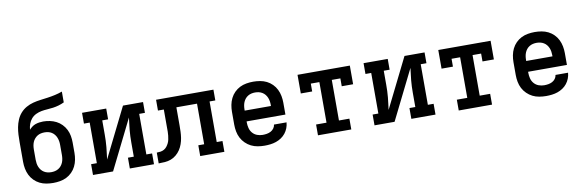

<svg xmlns="http://www.w3.org/2000/svg" viewBox="-51 -1169 4902 1612"><g transform="rotate(-10 2400.0 -363.5)"><path d="M300 8Q271 8 241.5 3Q212 -2 186 -15Q160 -28 139 -49Q118 -70 105 -96.5Q92 -123 86.5 -152Q81 -181 81 -210V-297Q81 -304 81 -311.5Q81 -319 81 -327V-347Q81 -354 81 -361.5Q81 -369 81 -377Q81 -409 82.5 -441Q84 -473 90 -504.5Q96 -536 108.5 -566Q121 -596 142.5 -620.5Q164 -645 192.5 -661Q221 -677 252 -685Q283 -693 315 -697Q347 -701 379 -705.5Q411 -710 442.5 -717Q474 -724 504 -735V-643Q481 -632 457 -625Q433 -618 408 -614.5Q383 -611 357.5 -609.5Q332 -608 307.5 -603.5Q283 -599 260 -588Q237 -577 220.5 -558Q204 -539 195.5 -515Q187 -491 185 -466Q196 -478 209.5 -488.5Q223 -499 239 -504.5Q255 -510 272 -512.5Q289 -515 305 -515Q334 -515 362.5 -509Q391 -503 416.5 -490Q442 -477 462.5 -456Q483 -435 496 -409Q509 -383 514 -354.5Q519 -326 519 -297V-210Q519 -181 513.5 -152Q508 -123 495 -96.5Q482 -70 461 -49Q440 -28 414 -15Q388 -2 358.5 3Q329 8 300 8ZM300 -84Q316 -84 331.5 -87.5Q347 -91 361 -99.5Q375 -108 385 -120.5Q395 -133 401 -147.5Q407 -162 409.5 -178Q412 -194 412 -210V-297Q412 -313 409.5 -328.5Q407 -344 401 -359Q395 -374 385 -386.5Q375 -399 361.5 -407.5Q348 -416 332.5 -419.5Q317 -423 301 -423Q285 -423 269 -419.5Q253 -416 239.5 -407.5Q226 -399 215.5 -386.5Q205 -374 199 -359.5Q193 -345 190.5 -329Q188 -313 188 -297V-210Q188 -194 190.5 -178Q193 -162 199 -147.5Q205 -133 215 -120.5Q225 -108 239 -99.5Q253 -91 268.5 -87.5Q284 -84 300 -84Z M640 0V-92H689V-438H640V-530H846V-438H796V-318Q796 -291 795 -264.5Q794 -238 791.5 -212Q789 -186 785.5 -159.5Q782 -133 779 -107L989 -530H1160V-438H1111V-92H1160V0H954V-92H1004V-212Q1004 -239 1005 -265.5Q1006 -292 1008.5 -318Q1011 -344 1014.5 -370.5Q1018 -397 1021 -423L811 0Z M1200 0V-92Q1216 -92 1232.5 -94.5Q1249 -97 1263 -105Q1277 -113 1287 -126Q1297 -139 1304 -153.5Q1311 -168 1314 -184Q1317 -200 1319 -216Q1321 -232 1321 -248.5Q1321 -265 1321 -281Q1321 -281 1321 -281Q1321 -281 1321 -281V-283Q1321 -283 1321 -283Q1321 -283 1321 -283V-438H1271V-530H1760V-438H1711V-92H1760V0H1554V-92H1604V-438H1428V-283Q1428 -257 1427 -230.5Q1426 -204 1422 -178Q1418 -152 1409 -126.5Q1400 -101 1385.5 -79Q1371 -57 1350 -39.5Q1329 -22 1304.5 -13Q1280 -4 1253.5 -2Q1227 0 1200 0Z M2102 8Q2073 8 2043.5 3Q2014 -2 1988 -15Q1962 -28 1940.5 -49Q1919 -70 1905.5 -96Q1892 -122 1886.5 -151.5Q1881 -181 1881 -210V-320Q1881 -349 1886.5 -378Q1892 -407 1905 -433.5Q1918 -460 1939 -481Q1960 -502 1986 -515Q2012 -528 2041.5 -533Q2071 -538 2100 -538Q2129 -538 2158.5 -533Q2188 -528 2214 -515Q2240 -502 2261 -481Q2282 -460 2295 -433.5Q2308 -407 2313.5 -378Q2319 -349 2319 -320V-219H1988V-210Q1988 -186 1994 -162Q2000 -138 2016 -119.5Q2032 -101 2055 -92.5Q2078 -84 2102 -84Q2120 -84 2137.5 -87Q2155 -90 2170.5 -98Q2186 -106 2197 -120.5Q2208 -135 2210 -153H2317Q2315 -128 2306 -104.5Q2297 -81 2281.5 -61.5Q2266 -42 2245 -28Q2224 -14 2200.5 -6Q2177 2 2152 5Q2127 8 2102 8ZM2212 -311V-320Q2212 -336 2209.5 -352Q2207 -368 2201 -382.5Q2195 -397 2185 -409.5Q2175 -422 2161 -430.5Q2147 -439 2131.5 -442.5Q2116 -446 2100 -446Q2084 -446 2068.5 -442.5Q2053 -439 2039 -430.5Q2025 -422 2015 -409.5Q2005 -397 1999 -382.5Q1993 -368 1990.5 -352Q1988 -336 1988 -320V-311Z M2558 0V-92H2647V-438H2574V-371H2477V-530H2923V-371H2826V-438H2753V-92H2842V0Z M3040 0V-92H3089V-438H3040V-530H3246V-438H3196V-318Q3196 -291 3195 -264.5Q3194 -238 3191.5 -212Q3189 -186 3185.5 -159.5Q3182 -133 3179 -107L3389 -530H3560V-438H3511V-92H3560V0H3354V-92H3404V-212Q3404 -239 3405 -265.5Q3406 -292 3408.5 -318Q3411 -344 3414.5 -370.5Q3418 -397 3421 -423L3211 0Z M3758 0V-92H3847V-438H3774V-371H3677V-530H4123V-371H4026V-438H3953V-92H4042V0Z M4502 8Q4473 8 4443.5 3Q4414 -2 4388 -15Q4362 -28 4340.5 -49Q4319 -70 4305.5 -96Q4292 -122 4286.5 -151.5Q4281 -181 4281 -210V-320Q4281 -349 4286.5 -378Q4292 -407 4305 -433.5Q4318 -460 4339 -481Q4360 -502 4386 -515Q4412 -528 4441.5 -533Q4471 -538 4500 -538Q4529 -538 4558.5 -533Q4588 -528 4614 -515Q4640 -502 4661 -481Q4682 -460 4695 -433.5Q4708 -407 4713.5 -378Q4719 -349 4719 -320V-219H4388V-210Q4388 -186 4394 -162Q4400 -138 4416 -119.5Q4432 -101 4455 -92.5Q4478 -84 4502 -84Q4520 -84 4537.5 -87Q4555 -90 4570.5 -98Q4586 -106 4597 -120.5Q4608 -135 4610 -153H4717Q4715 -128 4706 -104.5Q4697 -81 4681.5 -61.5Q4666 -42 4645 -28Q4624 -14 4600.5 -6Q4577 2 4552 5Q4527 8 4502 8ZM4612 -311V-320Q4612 -336 4609.5 -352Q4607 -368 4601 -382.5Q4595 -397 4585 -409.5Q4575 -422 4561 -430.5Q4547 -439 4531.5 -442.5Q4516 -446 4500 -446Q4484 -446 4468.5 -442.5Q4453 -439 4439 -430.5Q4425 -422 4415 -409.5Q4405 -397 4399 -382.5Q4393 -368 4390.5 -352Q4388 -336 4388 -320V-311Z"/></g></svg>

Font: Iosevka Slab Semibold Extended
Style: Regular
Weight: 600
Width: 7
Monospace: yes
Designer: Belleve Invis
Foundry: Belleve Invis
Version: Version 11.1.0; ttfautohint (v1.8.3)